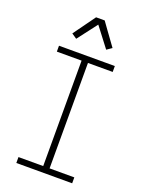

<svg xmlns="http://www.w3.org/2000/svg" viewBox="-176 -1049 852 1131"><g transform="rotate(20 250.0 -483.5)"><path d="M75 0V-37H230V-698H75V-735H425V-698H270V-37H425V0ZM156 -808 124 -830 223 -967H277L310 -921L376 -830L344 -808L250 -931Z"/></g></svg>

Font: Iosevka Curly Slab Extralight
Style: Regular
Weight: 200
Monospace: yes
Designer: Belleve Invis
Foundry: Belleve Invis
Version: Version 22.1.2; ttfautohint (v1.8.4)